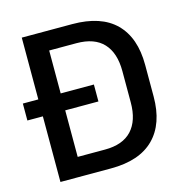

<svg xmlns="http://www.w3.org/2000/svg" viewBox="-97 -730 792 821"><g transform="rotate(-15 299.0 -319.5)"><path d="M2.5 -290.5V-365.5H317V-290.5ZM139.5 0V-84.5H291Q370 -84.5 409.8 -127.5Q449.5 -170.5 449.5 -250.5V-389.5Q449.5 -470 409.8 -512.8Q370 -555.5 291 -555.5H139V-639H294.5Q421.5 -639 486 -574.8Q550.5 -510.5 550.5 -390V-250Q550.5 -129.5 486 -64.8Q421.5 0 294.5 0ZM71 0V-639H170V0Z"/></g></svg>

Font: Anek Gurmukhi Medium
Style: Regular
Weight: 500
Designer: Sarang Kulkarni (Gurmukhi), Yesha Goshar (Latin)
Foundry: Ek Type
Version: Version 1.003